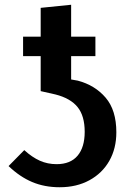

<svg xmlns="http://www.w3.org/2000/svg" viewBox="-20 -773 553 807"><path d="M469 -217Q469 -149 439.5 -97Q410 -45 356 -15.5Q302 14 231 14Q167 14 115 -8Q63 -30 16 -75L82 -142Q115 -112 147.5 -97.5Q180 -83 218 -83Q276 -83 306 -118.5Q336 -154 336 -219Q336 -286 306 -323Q276 -360 213 -376L151 -390V-537H77V-619H151V-740L279 -753V-619H381V-537H279V-439L307 -434Q379 -415 424 -362.5Q469 -310 469 -217Z"/></svg>

Font: Fira Sans Medium
Style: Regular
Weight: 500
Designer: bBox Type GmbH & Carrois Corporate GbR & Edenspiekermann AG
Foundry: bBox Type GmbH & Carrois Corporate GbR & Edenspiekermann AG
Version: Version 4.301